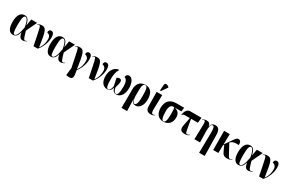

<svg xmlns="http://www.w3.org/2000/svg" viewBox="208 -2627 6994 4664"><g transform="rotate(30 3704.5 -294.5)"><path d="M196 10C287 10 327 -50 352 -143H356C378 -16 417 10 478 10C518 10 553 -5 584 -30L579 -37C560 -25 543 -15 527 -15C494 -15 480 -52 427 -236L569 -536H405L374 -359H371C340 -519 281 -548 220 -548C109 -548 39 -454 39 -257C39 -65 108 10 196 10ZM237 -13C199 -13 182 -56 182 -264C182 -463 209 -523 251 -523C290 -523 336 -467 363 -288C328 -79 282 -13 237 -13Z M777 0H894C998 -117 1051 -274 1051 -403C1051 -493 1022 -544 965 -544C930 -544 896 -525 896 -460C947 -449 998 -414 998 -330C998 -246 988 -152 908 -43C844 -491 817 -543 702 -543C651 -543 615 -527 587 -501L593 -494C613 -511 628 -516 639 -516C679 -516 680 -474 777 0Z M1258 10C1349 10 1389 -50 1414 -143H1418C1440 -16 1479 10 1540 10C1580 10 1615 -5 1646 -30L1641 -37C1622 -25 1605 -15 1589 -15C1556 -15 1542 -52 1489 -236L1631 -536H1467L1436 -359H1433C1402 -519 1343 -548 1282 -548C1171 -548 1101 -454 1101 -257C1101 -65 1170 10 1258 10ZM1299 -13C1261 -13 1244 -56 1244 -264C1244 -463 1271 -523 1313 -523C1352 -523 1398 -467 1425 -288C1390 -79 1344 -13 1299 -13Z M1848 215C2022 240 2009 157 1975 -23C2067 -137 2113 -283 2113 -403C2113 -493 2084 -544 2027 -544C1992 -544 1958 -525 1958 -460C2009 -449 2060 -414 2060 -330C2060 -246 2050 -152 1970 -43C1906 -491 1879 -543 1764 -543C1713 -543 1677 -527 1649 -501L1655 -494C1675 -511 1690 -516 1701 -516C1741 -516 1742 -474 1839 -2L1816 210Z M2327 0H2444C2548 -117 2601 -274 2601 -403C2601 -493 2572 -544 2515 -544C2480 -544 2446 -525 2446 -460C2497 -449 2548 -414 2548 -330C2548 -246 2538 -152 2458 -43C2394 -491 2367 -543 2252 -543C2201 -543 2165 -527 2137 -501L2143 -494C2163 -511 2178 -516 2189 -516C2229 -516 2230 -474 2327 0Z M2847 10C2919 10 2955 -32 2976 -112C2992 -36 3023 10 3101 10C3225 10 3297 -117 3297 -275C3297 -427 3240 -544 3148 -544C3098 -544 3070 -513 3068 -456C3126 -447 3161 -366 3161 -254C3161 -63 3134 0 3087 0C3054 0 3019 -29 3001 -132C3029 -230 3038 -261 3038 -311C3038 -348 3019 -371 2979 -371C2948 -371 2928 -360 2906 -346C2914 -303 2927 -245 2951 -134C2937 -37 2903 0 2870 0C2821 0 2801 -65 2801 -256C2801 -364 2819 -462 2864 -531L2853 -547C2717 -518 2652 -396 2652 -249C2652 -84 2727 10 2847 10Z M3376 227H3533L3523 -110H3525C3545 -10 3582 11 3640 11C3737 11 3827 -81 3827 -268C3827 -450 3752 -549 3606 -549C3440 -549 3378 -424 3379 -292V-90ZM3600 -13C3568 -13 3537 -67 3527 -170V-344C3527 -488 3549 -540 3602 -540C3660 -540 3677 -470 3677 -270C3677 -114 3656 -13 3600 -13Z M3999 -602 4113 -765V-777C4059 -828 3991 -836 3985 -764L3974 -612ZM4071 10C4125 10 4158 -13 4178 -30L4173 -37C4153 -24 4138 -15 4117 -15C4069 -15 4068 -90 4069 -150L4078 -536H3921L3926 -149C3927 -38 3970 10 4071 10Z M4417 10C4576 10 4646 -102 4646 -232C4646 -335 4604 -393 4499 -426H4678L4694 -536H4476C4308 -536 4198 -445 4198 -249C4198 -90 4276 10 4417 10ZM4422 1C4373 1 4348 -73 4348 -246C4348 -381 4390 -426 4457 -426H4479C4491 -394 4495 -336 4495 -242C4495 -59 4468 1 4422 1Z M5018 10C5076 10 5115 -1 5146 -31L5140 -40C5126 -27 5101 -14 5079 -14C5035 -14 5031 -47 5014 -148L4973 -388H5165L5179 -536H4883C4807 -536 4745 -512 4718 -354L4725 -351C4745 -380 4769 -388 4818 -388H4939L4892 -153C4874 -43 4904 10 5018 10Z M5554 228H5711L5701 -356C5698 -491 5658 -549 5568 -549C5509 -549 5456 -526 5441 -441H5437C5422 -523 5386 -543 5322 -543C5277 -543 5245 -528 5213 -503L5217 -496C5240 -513 5255 -518 5267 -518C5291 -518 5303 -498 5301 -410L5291 0H5448L5441 -309C5438 -443 5462 -514 5509 -514C5549 -514 5564 -466 5563 -330Z M5817 0H5961L5966 -219L5986 -245L6053 -97C6084 -26 6120 10 6205 10C6262 10 6301 -1 6337 -31L6331 -40C6312 -24 6296 -14 6281 -14C6256 -14 6238 -31 6209 -85L6066 -352C6112 -404 6183 -429 6295 -413C6299 -493 6276 -539 6221 -539C6170 -539 6148 -501 6090 -419L5967 -242L5973 -536H5814Z M6523 10C6614 10 6654 -50 6679 -143H6683C6705 -16 6744 10 6805 10C6845 10 6880 -5 6911 -30L6906 -37C6887 -25 6870 -15 6854 -15C6821 -15 6807 -52 6754 -236L6896 -536H6732L6701 -359H6698C6667 -519 6608 -548 6547 -548C6436 -548 6366 -454 6366 -257C6366 -65 6435 10 6523 10ZM6564 -13C6526 -13 6509 -56 6509 -264C6509 -463 6536 -523 6578 -523C6617 -523 6663 -467 6690 -288C6655 -79 6609 -13 6564 -13Z M7104 0H7221C7325 -117 7378 -274 7378 -403C7378 -493 7349 -544 7292 -544C7257 -544 7223 -525 7223 -460C7274 -449 7325 -414 7325 -330C7325 -246 7315 -152 7235 -43C7171 -491 7144 -543 7029 -543C6978 -543 6942 -527 6914 -501L6920 -494C6940 -511 6955 -516 6966 -516C7006 -516 7007 -474 7104 0Z"/></g></svg>

Font: Noto Serif Display ExtraCondensed ExtraBold
Style: Regular
Weight: 800
Width: 2
Designer: Monotype Design Team
Foundry: Monotype Imaging Inc.
Version: Version 2.009